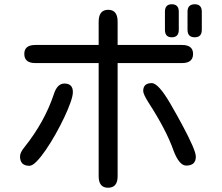

<svg xmlns="http://www.w3.org/2000/svg" viewBox="-20 -833 1040 901"><path d="M786 -658Q754 -658 754 -693V-778Q754 -813 786 -813Q819 -813 819 -778V-693Q819 -658 786 -658ZM894 -658Q860 -658 860 -693V-778Q860 -813 894 -813Q927 -813 927 -778V-693Q927 -658 894 -658ZM487 48Q443 48 443 -6V-537H146Q94 -537 94 -580Q94 -622 146 -622H443V-731Q443 -787 488 -787Q532 -787 532 -731V-622H834Q886 -622 886 -580Q886 -537 834 -537H532V-6Q532 48 487 48ZM854 -56Q822 -56 796 -122Q777 -176 747 -233Q717 -290 678 -350Q652 -391 652 -406Q652 -443 692 -443Q724 -443 782 -342Q811 -292 838 -241.5Q865 -191 882 -152.5Q899 -114 899 -98Q899 -56 854 -56ZM118 -55Q74 -55 74 -99Q74 -118 96 -144Q189 -261 232 -389Q248 -441 282 -441Q322 -441 322 -401Q322 -384 311 -352.5Q300 -321 281.5 -282Q263 -243 240.5 -203Q218 -163 195 -129.5Q172 -96 152 -75.5Q132 -55 118 -55Z"/></svg>

Font: Huninn
Style: Regular
Weight: 400
Designer: justfont
Foundry: justfont
Version: Version 1.003